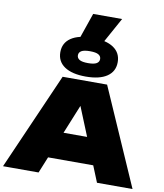

<svg xmlns="http://www.w3.org/2000/svg" viewBox="-128 -1363 1252 1463"><g transform="rotate(10 498.0 -631.0)"><path d="M472 -1262H696L584 -1059H402ZM238 -126V-331H749V-126ZM670 -750 999 0H724L465 -636H531L272 0H-3L326 -750ZM498 -782Q392 -782 334 -821Q276 -860 276 -932Q276 -1004 334 -1043Q392 -1082 498 -1082Q605 -1082 662.5 -1043Q720 -1004 720 -932Q720 -860 662.5 -821Q605 -782 498 -782ZM498 -886Q544 -886 564 -898Q584 -910 584 -932Q584 -954 564 -966Q544 -978 498 -978Q452 -978 432 -966Q412 -954 412 -932Q412 -910 432 -898Q452 -886 498 -886Z"/></g></svg>

Font: Unbounded Black
Style: Regular
Weight: 900
Designer: Luke Prowse, Jean-Baptiste Morizot, Fátima Lázaro, Florian Runge
Foundry: NaN
Version: Version 1.701;gftools[0.9.28.dev5+ged2979d]